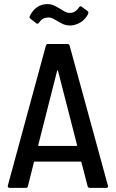

<svg xmlns="http://www.w3.org/2000/svg" viewBox="-20 -914 562 934"><path d="M406 -9 376 -125Q375 -128 371 -128H150Q145 -128 145 -125L116 -9Q115 0 105 0H27Q22 0 19.5 -3Q17 -6 18 -11L203 -691Q205 -700 214 -700H308Q317 -700 319 -691L505 -11L506 -8Q506 0 496 0H417Q408 0 406 -9ZM170 -204H351Q353 -204 354.5 -205.5Q356 -207 355 -208L262 -570Q261 -572 260 -572Q259 -572 258 -570L166 -208Q165 -207 166.5 -205.5Q168 -204 170 -204ZM262 -810Q256 -813 247 -818.5Q238 -824 231 -826.5Q224 -829 216 -829Q202 -829 191 -823.5Q180 -818 170 -804Q164 -795 156 -801L128 -823Q121 -829 125 -836Q139 -865 161 -879.5Q183 -894 210 -894Q227 -894 241 -888Q255 -882 273 -871Q277 -869 286 -863Q295 -857 303 -854Q311 -851 319 -851Q347 -851 364 -878Q370 -887 378 -881L406 -860Q410 -857 410 -853Q410 -849 407 -843Q392 -816 368 -803Q344 -790 320 -790Q304 -790 291 -795Q278 -800 262 -810Z"/></svg>

Font: Barlow Semi Condensed Medium
Style: Regular
Weight: 500
Width: 4
Designer: Jeremy Tribby
Foundry: Tribby Type
Version: Version 1.422; ttfautohint (v1.8)